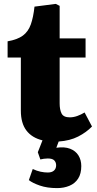

<svg xmlns="http://www.w3.org/2000/svg" viewBox="-20 -713 496 985"><path d="M273 252Q222 252 184.5 239Q147 226 128 211L148 154Q169 164 188.5 168Q208 172 225 172Q246 172 257 162Q268 152 268 135Q268 120 258.5 110Q249 100 225 100Q215 100 205 101.5Q195 103 187 105L174 68L198 7Q144 -6 115.5 -43.5Q87 -81 87 -145V-418H19V-501Q70 -510 97.5 -530.5Q125 -551 138 -587.5Q151 -624 157 -679L266 -693L286 -683V-516H419V-418H286V-183Q286 -150 296 -130.5Q306 -111 338 -111Q357 -111 376.5 -118Q396 -125 414 -136L452 -64Q423 -34 381 -12.5Q339 9 281 13L269 45Q311 39 339.5 50Q368 61 382.5 84.5Q397 108 397 139Q397 178 381 203Q365 228 336.5 240Q308 252 273 252Z"/></svg>

Font: Literata 18pt ExtraBold
Style: Regular
Weight: 800
Designer: Latin by Veronika Burian and Jose Scaglione. Greek by Irene Vlachou. Cyrillic by Vera Evstafieva.
Foundry: TypeTogether
Version: Version 3.103;gftools[0.9.29]